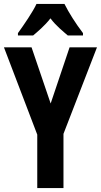

<svg xmlns="http://www.w3.org/2000/svg" viewBox="-20 -954 512 974"><path d="M307 -934H165C148 -896 100 -826 71 -786V-774H148C168 -791 207 -823 236 -861C263 -824 301 -794 324 -774H401V-786C363 -836 329 -890 307 -934ZM237 -429 140 -714H0L169 -271V0H302V-275L472 -714H333Z"/></svg>

Font: Noto Sans Gurmukhi ExtraCondensed
Style: Bold
Weight: 700
Width: 2
Designer: Jelle Bosma - Monotype Design Team
Foundry: Monotype Imaging Inc.
Version: Version 2.004